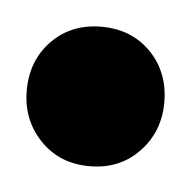

<svg xmlns="http://www.w3.org/2000/svg" viewBox="-28 -469 202 203"><g transform="rotate(5 73.0 -367.0)"><path d="M73 -293Q41 -293 20.5 -314.5Q0 -336 0 -367Q0 -399 20.5 -420Q41 -441 73 -441Q105 -441 125.5 -420Q146 -399 146 -367Q146 -336 125.5 -314.5Q105 -293 73 -293Z"/></g></svg>

Font: Outfit Medium
Style: Regular
Weight: 500
Designer: Rodrigo Fuenzalida
Foundry: fragTYPE
Version: Version 1.100; ttfautohint (v1.8.4.7-5d5b);gftools[0.9.27]